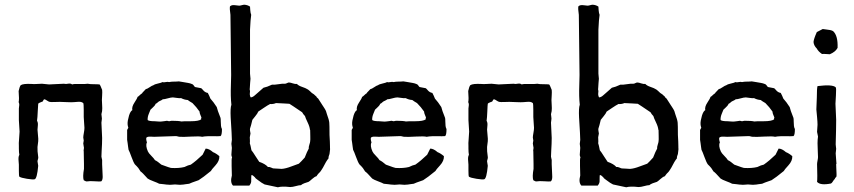

<svg xmlns="http://www.w3.org/2000/svg" viewBox="-20 -780 3622 814"><path d="M139 -96 142 -77Q137 -23 127 -20Q120 -18 94.5 -22Q69 -26 62 -31Q60 -34 60 -56.5Q60 -79 60 -82Q60 -86 59 -95.5Q58 -105 58.5 -111.5Q59 -118 62 -124Q60 -133 60 -150V-161Q59 -171 61 -192Q63 -213 63 -222Q63 -230 61.5 -246.5Q60 -263 60 -271Q60 -276 60 -286Q60 -296 60 -304Q60 -312 60 -320Q60 -323 61 -329Q62 -335 61.5 -339Q61 -343 59 -347Q62 -358 59 -394Q63 -413 68 -419Q79 -426 115 -424Q123 -423 137 -424Q151 -425 158 -425Q163 -425 173 -423.5Q183 -422 188 -422Q198 -422 219 -423.5Q240 -425 251 -425Q252 -425 255 -424.5Q258 -424 260 -424Q262 -424 267.5 -425Q273 -426 277.5 -425.5Q282 -425 286 -422Q294 -425 317.5 -424Q341 -423 352 -425Q360 -423 377 -423Q394 -423 402 -422Q405 -420 413 -399Q414 -390 413 -375Q412 -360 412 -356Q412 -349 413 -334.5Q414 -320 413 -312Q413 -308 411.5 -303Q410 -298 410 -296Q410 -293 411 -287Q412 -281 412 -277Q412 -274 411 -268Q410 -262 410 -260Q410 -249 411.5 -227.5Q413 -206 413 -195Q413 -183 412.5 -170Q412 -157 411 -141Q410 -125 410 -116Q410 -113 411.5 -108.5Q413 -104 413 -102Q412 -97 415 -39Q417 -17 409 -11Q402 -10 381 -11.5Q360 -13 350 -11Q345 -10 340.5 -13Q336 -16 335 -16Q330 -30 336 -64V-85Q336 -93 335.5 -111Q335 -129 335 -138Q334 -141 335 -146Q336 -151 336 -153Q336 -156 334.5 -162Q333 -168 333 -172Q333 -174 334 -178Q335 -182 335 -184Q333 -194 333 -197Q333 -203 335.5 -216.5Q338 -230 338 -238Q338 -245 336.5 -260.5Q335 -276 335 -284Q335 -288 335 -313.5Q335 -339 333 -343Q328 -347 322 -348Q316 -349 306.5 -348Q297 -347 294 -347Q284 -346 264 -347Q244 -348 237 -348H229Q225 -348 210.5 -347.5Q196 -347 191 -348Q186 -349 179.5 -353.5Q173 -358 169 -359Q165 -359 163 -353.5Q161 -348 156 -348Q143 -343 142 -340Q141 -334 140 -307.5Q139 -281 137 -268Q140 -263 140.5 -257Q141 -251 140 -242.5Q139 -234 139 -230Q139 -223 141 -206.5Q143 -190 142 -181Q142 -177 140.5 -169Q139 -161 139 -157Q138 -141 142 -115Q143 -111 141 -105Q139 -99 139 -96Z M522 -269 527 -290Q533 -309 541 -313Q538 -327 550 -345Q562 -363 563 -369Q567 -371 572.5 -376.5Q578 -382 582 -384Q584 -388 590 -393.5Q596 -399 598 -402Q604 -403 614 -410Q624 -417 631 -419Q636 -423 650 -426Q664 -429 669 -432Q674 -430 682.5 -432Q691 -434 697 -432Q705 -434 718 -434Q731 -434 738 -435Q745 -434 756.5 -432Q768 -430 777 -428.5Q786 -427 793 -424Q798 -423 801.5 -417.5Q805 -412 807 -411Q810 -410 833 -406Q836 -404 840.5 -398.5Q845 -393 850 -390Q855 -387 861 -386Q863 -382 867 -374Q871 -366 872 -362Q885 -348 899 -326Q901 -315 915 -280Q916 -275 916 -264.5Q916 -254 917 -246Q918 -238 921 -233Q921 -207 915 -203Q901 -202 888.5 -202.5Q876 -203 861 -202.5Q846 -202 837 -200Q826 -203 791 -201Q756 -199 743 -200Q739 -200 734 -201.5Q729 -203 725 -203Q710 -202 679.5 -201.5Q649 -201 634 -200Q630 -200 623 -200.5Q616 -201 610.5 -200.5Q605 -200 601 -197Q598 -192 603 -176Q596 -163 607 -138Q610 -131 621.5 -119.5Q633 -108 637 -101Q648 -96 664 -82Q702 -68 705 -68Q738 -66 762 -72Q778 -80 789 -82Q812 -98 839 -124L852 -150Q866 -150 883 -135Q896 -130 910 -118Q911 -98 893.5 -79Q876 -60 874 -55Q840 -27 822 -16Q787 -4 782 -1Q777 -1 766.5 1Q756 3 749 3Q745 4 735.5 3Q726 2 722 2Q718 2 708.5 3Q699 4 694 3Q687 3 674 1Q661 -1 655 -1Q648 -5 630.5 -11.5Q613 -18 606 -23Q582 -50 576 -53Q565 -71 560 -75L552 -83Q546 -91 537.5 -114.5Q529 -138 525 -145Q524 -150 523 -158.5Q522 -167 521 -174Q520 -181 519 -187V-224Q518 -229 521 -233Q524 -237 524 -239Q519 -252 522 -269ZM834 -282Q833 -285 829.5 -293Q826 -301 826 -307Q813 -326 796 -343Q782 -351 776 -356Q761 -357 748 -364Q741 -363 729 -365Q717 -367 713 -367Q705 -367 691 -363Q677 -359 670 -359Q667 -356 660 -353Q653 -350 651 -348Q644 -341 640 -340Q638 -335 634.5 -331Q631 -327 626 -322.5Q621 -318 618 -315Q618 -314 611.5 -299Q605 -284 606 -271Q612 -266 636 -266Q639 -266 649.5 -265Q660 -264 666 -265Q670 -265 678 -266.5Q686 -268 688 -268Q689 -268 692 -267Q695 -266 697 -266Q699 -266 702 -267Q705 -268 707 -268Q737 -268 749 -265Q752 -266 789 -266Q822 -266 833 -274Q832 -277 833 -278.5Q834 -280 834 -282Z M1288 -9 1270 -3Q1260 1 1256 5Q1248 5 1234 9Q1220 13 1210 13Q1175 9 1158 14Q1151 13 1102 2Q1091 -3 1073 -17Q1072 -18 1067 -21.5Q1062 -25 1061 -28Q1059 -29 1055 -33.5Q1051 -38 1046 -38Q1045 -36 1045 -14Q1046 -4 1037 7H968Q955 -6 963 -36Q963 -44 962 -76.5Q961 -109 964 -113Q961 -118 961 -124Q961 -130 962 -139Q963 -148 963 -153Q963 -156 962 -162Q961 -168 961 -170Q961 -173 962 -178.5Q963 -184 963 -187Q963 -204 958 -282Q956 -322 961 -336Q959 -354 958.5 -374Q958 -394 959 -421Q960 -448 960 -462Q957 -715 957 -717Q953 -744 955 -753Q959 -757 965 -758Q971 -759 980.5 -757.5Q990 -756 994 -756Q998 -756 1005 -758Q1012 -760 1016 -760Q1030 -759 1040 -752Q1040 -750 1041 -737Q1042 -724 1045 -717Q1042 -699 1040 -654Q1040 -642 1040 -629Q1040 -616 1040 -600Q1040 -584 1040 -575Q1040 -561 1040 -543.5Q1040 -526 1040 -503Q1040 -480 1040 -468Q1040 -464 1041 -456.5Q1042 -449 1042 -446Q1042 -445 1040.5 -429Q1039 -413 1039 -405Q1038 -403 1039 -399Q1040 -395 1040 -394Q1040 -392 1039.5 -387.5Q1039 -383 1039 -380.5Q1039 -378 1040 -374Q1041 -370 1043 -367Q1052 -368 1060.5 -376Q1069 -384 1072 -386L1097 -408Q1112 -411 1133 -421Q1143 -420 1160.5 -423Q1178 -426 1188 -425Q1192 -425 1197.5 -428Q1203 -431 1207 -430Q1211 -430 1221.5 -426.5Q1232 -423 1239 -424Q1245 -417 1261 -411.5Q1277 -406 1281 -403Q1286 -401 1293 -394.5Q1300 -388 1302 -386Q1304 -384 1308 -382Q1312 -380 1313 -378Q1320 -371 1322 -370Q1322 -367 1329 -362Q1332 -357 1340 -345L1347 -334Q1348 -333 1349 -331Q1350 -329 1351 -328Q1352 -326 1354.5 -322.5Q1357 -319 1358 -317Q1362 -312 1366 -296Q1375 -272 1376 -260Q1377 -251 1377 -208Q1379 -176 1379 -159V-154Q1380 -148 1378.5 -139.5Q1377 -131 1377 -127Q1377 -126 1374.5 -120Q1372 -114 1373 -109Q1363 -97 1349 -69Q1347 -66 1343 -59.5Q1339 -53 1336 -50L1330 -44Q1324 -37 1322 -33Q1314 -31 1303 -21Q1292 -11 1288 -9ZM1273 -288Q1265 -296 1261 -304Q1255 -308 1244 -315.5Q1233 -323 1224 -329Q1215 -335 1207 -340Q1204 -340 1181.5 -341.5Q1159 -343 1150 -343Q1139 -338 1125 -339Q1115 -334 1098 -322.5Q1081 -311 1075 -307Q1072 -299 1062 -287Q1052 -275 1050 -272Q1044 -246 1040 -235Q1039 -230 1040.5 -223Q1042 -216 1042 -214Q1039 -199 1039 -198Q1039 -195 1039.5 -186Q1040 -177 1039 -173Q1042 -165 1046 -143Q1052 -136 1062.5 -119Q1073 -102 1079 -94Q1105 -85 1116 -72Q1122 -73 1129.5 -69.5Q1137 -66 1139 -66Q1146 -66 1157.5 -65Q1169 -64 1174 -64Q1191 -65 1215.5 -74.5Q1240 -84 1247 -86Q1256 -94 1272 -112Q1282 -138 1289 -150Q1288 -156 1291.5 -166.5Q1295 -177 1295 -181Q1296 -186 1295.5 -203.5Q1295 -221 1295 -228Q1295 -230 1294 -230Q1293 -243 1284 -261.5Q1275 -280 1273 -288Z M1474 -269 1479 -290Q1485 -309 1493 -313Q1490 -327 1502 -345Q1514 -363 1515 -369Q1519 -371 1524.5 -376.5Q1530 -382 1534 -384Q1536 -388 1542 -393.5Q1548 -399 1550 -402Q1556 -403 1566 -410Q1576 -417 1583 -419Q1588 -423 1602 -426Q1616 -429 1621 -432Q1626 -430 1634.5 -432Q1643 -434 1649 -432Q1657 -434 1670 -434Q1683 -434 1690 -435Q1697 -434 1708.5 -432Q1720 -430 1729 -428.5Q1738 -427 1745 -424Q1750 -423 1753.5 -417.5Q1757 -412 1759 -411Q1762 -410 1785 -406Q1788 -404 1792.5 -398.5Q1797 -393 1802 -390Q1807 -387 1813 -386Q1815 -382 1819 -374Q1823 -366 1824 -362Q1837 -348 1851 -326Q1853 -315 1867 -280Q1868 -275 1868 -264.5Q1868 -254 1869 -246Q1870 -238 1873 -233Q1873 -207 1867 -203Q1853 -202 1840.5 -202.5Q1828 -203 1813 -202.5Q1798 -202 1789 -200Q1778 -203 1743 -201Q1708 -199 1695 -200Q1691 -200 1686 -201.5Q1681 -203 1677 -203Q1662 -202 1631.5 -201.5Q1601 -201 1586 -200Q1582 -200 1575 -200.5Q1568 -201 1562.5 -200.5Q1557 -200 1553 -197Q1550 -192 1555 -176Q1548 -163 1559 -138Q1562 -131 1573.5 -119.5Q1585 -108 1589 -101Q1600 -96 1616 -82Q1654 -68 1657 -68Q1690 -66 1714 -72Q1730 -80 1741 -82Q1764 -98 1791 -124L1804 -150Q1818 -150 1835 -135Q1848 -130 1862 -118Q1863 -98 1845.5 -79Q1828 -60 1826 -55Q1792 -27 1774 -16Q1739 -4 1734 -1Q1729 -1 1718.5 1Q1708 3 1701 3Q1697 4 1687.5 3Q1678 2 1674 2Q1670 2 1660.5 3Q1651 4 1646 3Q1639 3 1626 1Q1613 -1 1607 -1Q1600 -5 1582.5 -11.5Q1565 -18 1558 -23Q1534 -50 1528 -53Q1517 -71 1512 -75L1504 -83Q1498 -91 1489.5 -114.5Q1481 -138 1477 -145Q1476 -150 1475 -158.5Q1474 -167 1473 -174Q1472 -181 1471 -187V-224Q1470 -229 1473 -233Q1476 -237 1476 -239Q1471 -252 1474 -269ZM1786 -282Q1785 -285 1781.5 -293Q1778 -301 1778 -307Q1765 -326 1748 -343Q1734 -351 1728 -356Q1713 -357 1700 -364Q1693 -363 1681 -365Q1669 -367 1665 -367Q1657 -367 1643 -363Q1629 -359 1622 -359Q1619 -356 1612 -353Q1605 -350 1603 -348Q1596 -341 1592 -340Q1590 -335 1586.5 -331Q1583 -327 1578 -322.5Q1573 -318 1570 -315Q1570 -314 1563.5 -299Q1557 -284 1558 -271Q1564 -266 1588 -266Q1591 -266 1601.5 -265Q1612 -264 1618 -265Q1622 -265 1630 -266.5Q1638 -268 1640 -268Q1641 -268 1644 -267Q1647 -266 1649 -266Q1651 -266 1654 -267Q1657 -268 1659 -268Q1689 -268 1701 -265Q1704 -266 1741 -266Q1774 -266 1785 -274Q1784 -277 1785 -278.5Q1786 -280 1786 -282Z M2045 -96 2048 -77Q2043 -23 2033 -20Q2026 -18 2000.5 -22Q1975 -26 1968 -31Q1966 -34 1966 -56.5Q1966 -79 1966 -82Q1966 -86 1965 -95.5Q1964 -105 1964.5 -111.5Q1965 -118 1968 -124Q1966 -133 1966 -150V-161Q1965 -171 1967 -192Q1969 -213 1969 -222Q1969 -230 1967.5 -246.5Q1966 -263 1966 -271Q1966 -276 1966 -286Q1966 -296 1966 -304Q1966 -312 1966 -320Q1966 -323 1967 -329Q1968 -335 1967.5 -339Q1967 -343 1965 -347Q1968 -358 1965 -394Q1969 -413 1974 -419Q1985 -426 2021 -424Q2029 -423 2043 -424Q2057 -425 2064 -425Q2069 -425 2079 -423.5Q2089 -422 2094 -422Q2104 -422 2125 -423.5Q2146 -425 2157 -425Q2158 -425 2161 -424.5Q2164 -424 2166 -424Q2168 -424 2173.5 -425Q2179 -426 2183.5 -425.5Q2188 -425 2192 -422Q2200 -425 2223.5 -424Q2247 -423 2258 -425Q2266 -423 2283 -423Q2300 -423 2308 -422Q2311 -420 2319 -399Q2320 -390 2319 -375Q2318 -360 2318 -356Q2318 -349 2319 -334.5Q2320 -320 2319 -312Q2319 -308 2317.5 -303Q2316 -298 2316 -296Q2316 -293 2317 -287Q2318 -281 2318 -277Q2318 -274 2317 -268Q2316 -262 2316 -260Q2316 -249 2317.5 -227.5Q2319 -206 2319 -195Q2319 -183 2318.5 -170Q2318 -157 2317 -141Q2316 -125 2316 -116Q2316 -113 2317.5 -108.5Q2319 -104 2319 -102Q2318 -97 2321 -39Q2323 -17 2315 -11Q2308 -10 2287 -11.5Q2266 -13 2256 -11Q2251 -10 2246.5 -13Q2242 -16 2241 -16Q2236 -30 2242 -64V-85Q2242 -93 2241.5 -111Q2241 -129 2241 -138Q2240 -141 2241 -146Q2242 -151 2242 -153Q2242 -156 2240.5 -162Q2239 -168 2239 -172Q2239 -174 2240 -178Q2241 -182 2241 -184Q2239 -194 2239 -197Q2239 -203 2241.5 -216.5Q2244 -230 2244 -238Q2244 -245 2242.5 -260.5Q2241 -276 2241 -284Q2241 -288 2241 -313.5Q2241 -339 2239 -343Q2234 -347 2228 -348Q2222 -349 2212.5 -348Q2203 -347 2200 -347Q2190 -346 2170 -347Q2150 -348 2143 -348H2135Q2131 -348 2116.5 -347.5Q2102 -347 2097 -348Q2092 -349 2085.5 -353.5Q2079 -358 2075 -359Q2071 -359 2069 -353.5Q2067 -348 2062 -348Q2049 -343 2048 -340Q2047 -334 2046 -307.5Q2045 -281 2043 -268Q2046 -263 2046.5 -257Q2047 -251 2046 -242.5Q2045 -234 2045 -230Q2045 -223 2047 -206.5Q2049 -190 2048 -181Q2048 -177 2046.5 -169Q2045 -161 2045 -157Q2044 -141 2048 -115Q2049 -111 2047 -105Q2045 -99 2045 -96Z M2765 -9 2747 -3Q2737 1 2733 5Q2725 5 2711 9Q2697 13 2687 13Q2652 9 2635 14Q2628 13 2579 2Q2568 -3 2550 -17Q2549 -18 2544 -21.5Q2539 -25 2538 -28Q2536 -29 2532 -33.5Q2528 -38 2523 -38Q2522 -36 2522 -14Q2523 -4 2514 7H2445Q2432 -6 2440 -36Q2440 -44 2439 -76.5Q2438 -109 2441 -113Q2438 -118 2438 -124Q2438 -130 2439 -139Q2440 -148 2440 -153Q2440 -156 2439 -162Q2438 -168 2438 -170Q2438 -173 2439 -178.5Q2440 -184 2440 -187Q2440 -204 2435 -282Q2433 -322 2438 -336Q2436 -354 2435.5 -374Q2435 -394 2436 -421Q2437 -448 2437 -462Q2434 -715 2434 -717Q2430 -744 2432 -753Q2436 -757 2442 -758Q2448 -759 2457.5 -757.5Q2467 -756 2471 -756Q2475 -756 2482 -758Q2489 -760 2493 -760Q2507 -759 2517 -752Q2517 -750 2518 -737Q2519 -724 2522 -717Q2519 -699 2517 -654Q2517 -642 2517 -629Q2517 -616 2517 -600Q2517 -584 2517 -575Q2517 -561 2517 -543.5Q2517 -526 2517 -503Q2517 -480 2517 -468Q2517 -464 2518 -456.5Q2519 -449 2519 -446Q2519 -445 2517.5 -429Q2516 -413 2516 -405Q2515 -403 2516 -399Q2517 -395 2517 -394Q2517 -392 2516.5 -387.5Q2516 -383 2516 -380.5Q2516 -378 2517 -374Q2518 -370 2520 -367Q2529 -368 2537.5 -376Q2546 -384 2549 -386L2574 -408Q2589 -411 2610 -421Q2620 -420 2637.5 -423Q2655 -426 2665 -425Q2669 -425 2674.5 -428Q2680 -431 2684 -430Q2688 -430 2698.5 -426.5Q2709 -423 2716 -424Q2722 -417 2738 -411.5Q2754 -406 2758 -403Q2763 -401 2770 -394.5Q2777 -388 2779 -386Q2781 -384 2785 -382Q2789 -380 2790 -378Q2797 -371 2799 -370Q2799 -367 2806 -362Q2809 -357 2817 -345L2824 -334Q2825 -333 2826 -331Q2827 -329 2828 -328Q2829 -326 2831.5 -322.5Q2834 -319 2835 -317Q2839 -312 2843 -296Q2852 -272 2853 -260Q2854 -251 2854 -208Q2856 -176 2856 -159V-154Q2857 -148 2855.5 -139.5Q2854 -131 2854 -127Q2854 -126 2851.5 -120Q2849 -114 2850 -109Q2840 -97 2826 -69Q2824 -66 2820 -59.5Q2816 -53 2813 -50L2807 -44Q2801 -37 2799 -33Q2791 -31 2780 -21Q2769 -11 2765 -9ZM2750 -288Q2742 -296 2738 -304Q2732 -308 2721 -315.5Q2710 -323 2701 -329Q2692 -335 2684 -340Q2681 -340 2658.5 -341.5Q2636 -343 2627 -343Q2616 -338 2602 -339Q2592 -334 2575 -322.5Q2558 -311 2552 -307Q2549 -299 2539 -287Q2529 -275 2527 -272Q2521 -246 2517 -235Q2516 -230 2517.5 -223Q2519 -216 2519 -214Q2516 -199 2516 -198Q2516 -195 2516.5 -186Q2517 -177 2516 -173Q2519 -165 2523 -143Q2529 -136 2539.5 -119Q2550 -102 2556 -94Q2582 -85 2593 -72Q2599 -73 2606.5 -69.5Q2614 -66 2616 -66Q2623 -66 2634.5 -65Q2646 -64 2651 -64Q2668 -65 2692.5 -74.5Q2717 -84 2724 -86Q2733 -94 2749 -112Q2759 -138 2766 -150Q2765 -156 2768.5 -166.5Q2772 -177 2772 -181Q2773 -186 2772.5 -203.5Q2772 -221 2772 -228Q2772 -230 2771 -230Q2770 -243 2761 -261.5Q2752 -280 2750 -288Z M2951 -269 2956 -290Q2962 -309 2970 -313Q2967 -327 2979 -345Q2991 -363 2992 -369Q2996 -371 3001.5 -376.5Q3007 -382 3011 -384Q3013 -388 3019 -393.5Q3025 -399 3027 -402Q3033 -403 3043 -410Q3053 -417 3060 -419Q3065 -423 3079 -426Q3093 -429 3098 -432Q3103 -430 3111.5 -432Q3120 -434 3126 -432Q3134 -434 3147 -434Q3160 -434 3167 -435Q3174 -434 3185.5 -432Q3197 -430 3206 -428.5Q3215 -427 3222 -424Q3227 -423 3230.5 -417.5Q3234 -412 3236 -411Q3239 -410 3262 -406Q3265 -404 3269.5 -398.5Q3274 -393 3279 -390Q3284 -387 3290 -386Q3292 -382 3296 -374Q3300 -366 3301 -362Q3314 -348 3328 -326Q3330 -315 3344 -280Q3345 -275 3345 -264.5Q3345 -254 3346 -246Q3347 -238 3350 -233Q3350 -207 3344 -203Q3330 -202 3317.5 -202.5Q3305 -203 3290 -202.5Q3275 -202 3266 -200Q3255 -203 3220 -201Q3185 -199 3172 -200Q3168 -200 3163 -201.5Q3158 -203 3154 -203Q3139 -202 3108.5 -201.5Q3078 -201 3063 -200Q3059 -200 3052 -200.5Q3045 -201 3039.5 -200.5Q3034 -200 3030 -197Q3027 -192 3032 -176Q3025 -163 3036 -138Q3039 -131 3050.5 -119.5Q3062 -108 3066 -101Q3077 -96 3093 -82Q3131 -68 3134 -68Q3167 -66 3191 -72Q3207 -80 3218 -82Q3241 -98 3268 -124L3281 -150Q3295 -150 3312 -135Q3325 -130 3339 -118Q3340 -98 3322.5 -79Q3305 -60 3303 -55Q3269 -27 3251 -16Q3216 -4 3211 -1Q3206 -1 3195.5 1Q3185 3 3178 3Q3174 4 3164.5 3Q3155 2 3151 2Q3147 2 3137.5 3Q3128 4 3123 3Q3116 3 3103 1Q3090 -1 3084 -1Q3077 -5 3059.5 -11.5Q3042 -18 3035 -23Q3011 -50 3005 -53Q2994 -71 2989 -75L2981 -83Q2975 -91 2966.5 -114.5Q2958 -138 2954 -145Q2953 -150 2952 -158.5Q2951 -167 2950 -174Q2949 -181 2948 -187V-224Q2947 -229 2950 -233Q2953 -237 2953 -239Q2948 -252 2951 -269ZM3263 -282Q3262 -285 3258.5 -293Q3255 -301 3255 -307Q3242 -326 3225 -343Q3211 -351 3205 -356Q3190 -357 3177 -364Q3170 -363 3158 -365Q3146 -367 3142 -367Q3134 -367 3120 -363Q3106 -359 3099 -359Q3096 -356 3089 -353Q3082 -350 3080 -348Q3073 -341 3069 -340Q3067 -335 3063.5 -331Q3060 -327 3055 -322.5Q3050 -318 3047 -315Q3047 -314 3040.5 -299Q3034 -284 3035 -271Q3041 -266 3065 -266Q3068 -266 3078.5 -265Q3089 -264 3095 -265Q3099 -265 3107 -266.5Q3115 -268 3117 -268Q3118 -268 3121 -267Q3124 -266 3126 -266Q3128 -266 3131 -267Q3134 -268 3136 -268Q3166 -268 3178 -265Q3181 -266 3218 -266Q3251 -266 3262 -274Q3261 -277 3262 -278.5Q3263 -280 3263 -282Z M3531 -577Q3522 -560 3498 -550Q3495 -550 3482 -551Q3469 -552 3465 -551Q3449 -562 3443 -574Q3430 -587 3429 -602Q3430 -615 3443 -644Q3447 -646 3468 -657Q3473 -656 3483 -655Q3493 -654 3500 -652.5Q3507 -651 3512 -648Q3533 -629 3531 -577ZM3448 -201 3444 -221Q3444 -226 3445 -236Q3446 -246 3446 -251Q3446 -262 3444 -284Q3444 -289 3442.5 -300Q3441 -311 3441 -316Q3441 -325 3442 -341.5Q3443 -358 3443 -366Q3443 -406 3446 -415Q3509 -423 3523 -410Q3526 -407 3524 -375.5Q3522 -344 3522 -340Q3522 -329 3523.5 -306.5Q3525 -284 3525 -272Q3525 -236 3523 -168Q3523 -164 3524 -158Q3525 -152 3525 -149Q3525 -145 3524 -139Q3523 -133 3523 -130Q3523 -123 3524.5 -109Q3526 -95 3526 -89Q3527 -87 3526 -86Q3525 -85 3525 -84Q3525 -82 3525.5 -68Q3526 -54 3526.5 -45Q3527 -36 3526 -31Q3519 -24 3519 -21Q3516 -19 3511.5 -11.5Q3507 -4 3503 -2Q3458 7 3444 -9Q3446 -24 3444 -84Q3444 -89 3446 -99Q3448 -109 3448 -114Q3448 -123 3447 -140.5Q3446 -158 3446 -173Q3446 -188 3448 -201Z"/></svg>

Font: FuturaRenner
Style: Regular
Weight: 400
Designer: Bastien Sozeau
Foundry: NBR — Bastien Sozeau
Version: Version 2.001;PS 002.001;hotconv 1.0.88;makeotf.lib2.5.64775